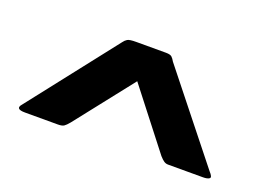

<svg xmlns="http://www.w3.org/2000/svg" viewBox="-59 -836 784 572"><g transform="rotate(20 333.5 -550.5)"><path d="M52 -395Q35 -395 31 -400Q27 -405 36 -415L252 -691Q257 -698 263.5 -702Q270 -706 291 -706H385Q399 -706 404 -701.5Q409 -697 414 -688L628 -419Q642 -404 636 -399.5Q630 -395 616 -395H505Q498 -395 492 -399Q486 -403 478 -412L334 -597L190 -414Q181 -403 175 -399Q169 -395 156 -395Z"/></g></svg>

Font: Glory Thin ExtraBold
Style: Regular
Weight: 800
Version: Version 1.011